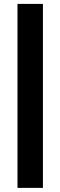

<svg xmlns="http://www.w3.org/2000/svg" viewBox="-20 -730 302 960"><path d="M194.6 209.4H67.4V-710.5H194.6Z"/></svg>

Font: Anek Odia Medium
Style: Regular
Weight: 500
Designer: Yesha Goshar & Mahesh Sahu (Odia), Yesha Goshar (Latin)
Foundry: Ek Type
Version: Version 1.003